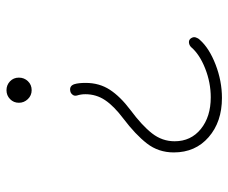

<svg xmlns="http://www.w3.org/2000/svg" viewBox="-77 -503 718 604"><g transform="rotate(-90 282.0 -201.0)"><path d="M260.7 -500.5Q260.7 -517.1 272.2 -528.3Q283.7 -539.6 300.3 -539.6Q316.4 -539.6 328.1 -528.6Q339.8 -517.6 339.8 -500.5Q339.8 -483.9 328.6 -472.2Q317.4 -460.4 300.3 -460.4Q283.7 -460.4 272.2 -472.4Q260.7 -484.4 260.7 -500.5ZM463.4 40.5Q468.8 48.3 466.3 55.9Q463.9 63.5 458.5 68.8Q432.6 98.1 380.9 118.2Q329.1 138.2 275.9 138.2Q200.7 138.2 152.6 96.4Q104.5 54.7 104.5 -13.2Q104.5 -61.5 132.6 -97.7Q160.6 -133.8 210.9 -171.9Q250.5 -201.7 269 -229.5Q287.6 -257.3 287.6 -291.5Q287.6 -305.2 283.7 -317.4Q281.2 -325.7 286.1 -331.8Q291 -337.9 297.4 -338.9Q314 -342.3 319.3 -325.7Q323.2 -313 323.2 -290.5Q323.2 -247.6 301.8 -214.6Q280.3 -181.6 238.3 -149.9Q189 -113.3 164.3 -81.5Q139.6 -49.8 139.6 -10.7Q139.6 40.5 178.2 71.8Q216.8 103 277.8 103Q324.2 103 368.7 85.4Q413.1 67.9 436 41Q441.9 35.2 450.2 34.4Q458.5 33.7 463.4 40.5Z"/></g></svg>

Font: Mikhak ExtraLight
Style: Regular
Weight: 200
Designer: Amin Abedi
Version: Version 3.3